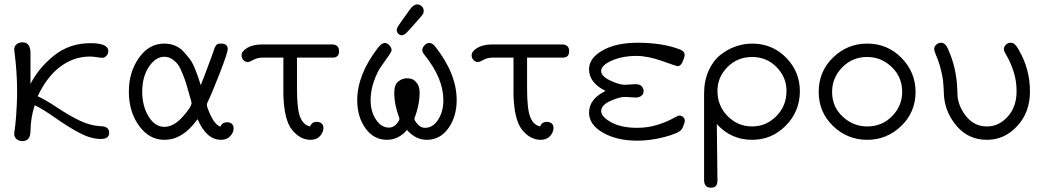

<svg xmlns="http://www.w3.org/2000/svg" viewBox="-20 -634 4764 876"><path d="M44.9 -23.9Q44.9 -23.9 45.9 -34.2Q47.9 -45.4 49.8 -63.2Q51.8 -81.1 53.5 -103.5Q55.2 -126 56.6 -156.5Q58.1 -187 58.1 -216.8Q58.1 -262.7 54.9 -307.4Q51.8 -352.1 48.3 -377.9Q44.9 -403.8 44.9 -407.2Q44.9 -423.3 55.9 -432.1Q66.9 -440.9 82 -440.9Q119.1 -440.9 119.1 -392.1V-251Q156.2 -324.2 226.6 -380.6Q296.9 -437 393.1 -437Q474.1 -437 474.1 -400.9Q474.1 -388.7 465.6 -379.4Q457 -370.1 444.8 -370.1Q440.9 -370.1 422.9 -373Q404.8 -376 390.1 -376Q316.9 -376 255.4 -330.1Q193.8 -284.2 151.9 -194.8Q186 -179.7 240 -143.8Q293.9 -107.9 342 -84.5Q390.1 -61 439 -58.1Q478 -58.1 478 -27.8Q478 0 439.9 0Q395 0 343.5 -27.1Q292 -54.2 232.4 -96.2Q172.9 -138.2 138.2 -153.8Q120.1 -97.7 119.1 -37.1Q119.1 9.8 82 9.8Q66.9 9.8 55.9 1Q44.9 -7.8 44.9 -23.9Z M567.9 -215.8Q567.9 -304.7 613.8 -369.9Q659.7 -435.1 729 -435.1Q755.9 -435.1 778.3 -426Q800.8 -417 817.9 -397.9Q835 -378.9 846.4 -364Q857.9 -349.1 869.4 -320.6Q880.9 -292 884.3 -281Q887.7 -270 896 -245.1Q905.8 -270 914.8 -293.9Q923.8 -317.9 929.9 -334Q936 -350.1 941.4 -365Q946.8 -379.9 950.4 -389.4Q954.1 -398.9 956.5 -407.5Q959 -416 961.4 -419.9Q963.9 -423.8 966.3 -427.5Q968.8 -431.2 971.9 -432.6Q975.1 -434.1 978.5 -434.6Q981.9 -435.1 986.8 -435.1H989.7Q1018.6 -435.1 1019 -410.2Q1019 -394 983.4 -302Q947.8 -210 926.8 -167Q921.9 -157.2 925.8 -145Q953.6 -65.9 985.8 -56.2Q993.7 -76.2 1017.1 -76.2Q1029.3 -76.2 1037.6 -69.1Q1045.9 -62 1045.9 -48.8Q1045.9 -29.8 1030.5 -12.9Q1015.1 3.9 988.8 3.9Q921.9 3.9 881.8 -89.8H880.9Q814 4.4 729 3.9Q661.1 3.9 614.5 -60.1Q567.9 -124 567.9 -215.8ZM628.9 -215.8Q628.9 -149.9 658 -102.5Q687 -55.2 730 -55.2Q772 -55.2 813 -100.6Q854 -146 854 -165Q854 -168 844.7 -199.2Q835 -235.4 829.3 -253.2Q823.7 -271 812.7 -298.6Q801.8 -326.2 791.3 -340.1Q780.8 -354 764.9 -364.5Q749 -375 730 -375Q689.9 -375 659.4 -329.3Q628.9 -283.7 628.9 -215.8Z M1082 -381.8Q1082 -399.9 1107.9 -415.5Q1133.8 -431.2 1175.8 -431.2H1494.6Q1526.9 -431.2 1526.9 -399.9Q1526.9 -371.1 1498 -371.1H1335V-230Q1335 -134.8 1349.9 -98.9Q1364.7 -63 1395 -57.1Q1401.9 -78.1 1425.8 -78.1Q1438 -78.1 1446.8 -71Q1455.6 -64 1455.6 -50.8Q1455.6 -30.8 1440.2 -13.4Q1424.8 3.9 1397 3.9Q1349.1 3.9 1312.5 -41.5Q1275.9 -86.9 1272.9 -203.1V-371.1H1177.7Q1154.8 -371.1 1136.7 -361.1Q1118.7 -351.1 1110.8 -351.1Q1098.6 -351.1 1090.3 -360.4Q1082 -369.6 1082 -381.8Z M1609.9 -176.8Q1609.9 -293 1703.6 -415Q1721.7 -438 1734.9 -438Q1747.1 -438 1756.8 -427Q1766.6 -416 1766.6 -404.8Q1766.6 -398.9 1751.7 -377.4Q1736.8 -356 1718.8 -330.6Q1700.7 -305.2 1685.8 -262.7Q1670.9 -220.2 1670.9 -176.8Q1670.9 -125 1695.3 -88.4Q1719.7 -51.8 1754.9 -51.8Q1774.9 -51.8 1788.8 -67.9Q1802.7 -84 1802.7 -92.8Q1802.7 -94.7 1796.6 -110.8Q1790.5 -127 1784.7 -154.5Q1778.8 -182.1 1778.8 -210.9Q1778.8 -248 1797.4 -262.5Q1815.9 -276.9 1836.9 -276.9Q1849.1 -276.9 1860.4 -272.9Q1871.6 -269 1883.1 -253.4Q1894.5 -237.8 1894.5 -211.9Q1894.5 -183.1 1888.7 -155Q1882.8 -127 1876.7 -110.6Q1870.6 -94.2 1870.6 -91.8Q1870.6 -84 1885.3 -67.4Q1899.9 -50.8 1918.9 -50.8Q1955.1 -50.8 1979 -87.9Q2002.9 -125 2002.9 -176.8Q2002.9 -276.9 1916.5 -383.8Q1906.7 -396 1906.7 -406Q1906.7 -416 1916.7 -427Q1926.8 -438 1938.5 -438Q1951.7 -438 1963.9 -423.8Q2064 -297.9 2063.5 -176.8Q2063.5 -101.6 2025.6 -48.8Q1987.8 3.9 1927.7 3.9Q1876 3.9 1836.9 -41Q1797.9 3.9 1745.6 3.9Q1685.5 3.9 1647.7 -48.3Q1609.9 -100.6 1609.9 -176.8ZM1790 -497.1Q1790 -503.9 1796.4 -514.4Q1802.7 -524.9 1850.1 -590.8Q1867.2 -613.8 1882.8 -613.8Q1895 -613.8 1904.1 -605.5Q1913.1 -597.2 1913.1 -584Q1913.1 -581.1 1912.6 -578.1Q1912.1 -575.2 1910.9 -572.5Q1909.7 -569.8 1906.7 -565.9Q1903.8 -562 1900.9 -558.6Q1897.9 -555.2 1891.8 -548.1Q1885.7 -541 1879.9 -534.4Q1874 -527.8 1864 -516.4Q1854 -504.9 1843.8 -494.1Q1825.7 -473.1 1814 -473.1Q1804.2 -473.1 1797.1 -480.2Q1790 -487.3 1790 -497.1Z M2131.8 -381.8Q2131.8 -399.9 2157.7 -415.5Q2183.6 -431.2 2225.6 -431.2H2544.4Q2576.7 -431.2 2576.7 -399.9Q2576.7 -371.1 2547.9 -371.1H2384.8V-230Q2384.8 -134.8 2399.7 -98.9Q2414.6 -63 2444.8 -57.1Q2451.7 -78.1 2475.6 -78.1Q2487.8 -78.1 2496.6 -71Q2505.4 -64 2505.4 -50.8Q2505.4 -30.8 2490 -13.4Q2474.6 3.9 2446.8 3.9Q2398.9 3.9 2362.3 -41.5Q2325.7 -86.9 2322.8 -203.1V-371.1H2227.5Q2204.6 -371.1 2186.5 -361.1Q2168.5 -351.1 2160.6 -351.1Q2148.4 -351.1 2140.1 -360.4Q2131.8 -369.6 2131.8 -381.8Z M2667.5 -120.1Q2667.5 -182.1 2742.7 -219.2Q2667.5 -256.3 2667.5 -317.9Q2667.5 -368.7 2729 -403.8Q2790.5 -439 2889.6 -439Q3003.4 -439 3082.5 -408.2Q3103.5 -400.4 3103.5 -383.8Q3103.5 -372.6 3094.5 -352.3Q3085.4 -332 3071.3 -332Q3067.4 -332 3001.5 -355.5Q2935.5 -378.9 2884.3 -378.9Q2819.3 -378.9 2771 -357.4Q2722.7 -335.9 2722.7 -310.1Q2722.7 -286.1 2764.2 -266.6Q2805.7 -247.1 2830.6 -247.1Q2836.4 -247.1 2853.5 -248.5Q2870.6 -250 2878.4 -250Q2900.4 -250 2908.4 -239.5Q2916.5 -229 2916.5 -219.2Q2916.5 -213.4 2914.6 -207.3Q2912.6 -201.2 2903.6 -195.1Q2894.5 -189 2879.4 -189Q2872.6 -189 2856.4 -190.4Q2840.3 -191.9 2832.5 -191.9Q2804.7 -191.9 2763.7 -172.9Q2722.7 -153.8 2722.7 -127Q2724.6 -99.1 2770.5 -75Q2816.4 -50.8 2885.7 -50.8Q2937.5 -50.8 2981 -64.9Q3024.4 -79.1 3049.1 -93Q3073.7 -106.9 3079.6 -106.9Q3089.4 -106.9 3096.9 -99.9Q3104.5 -92.8 3104.5 -83Q3104.5 -77.1 3099.1 -63Q3093.8 -48.8 3089.4 -43Q3078.1 -26.9 3013.9 -9.5Q2949.7 7.8 2886.7 7.8Q2794.9 7.8 2731.2 -28.6Q2667.5 -64.9 2667.5 -120.1Z M3192.4 187V-207Q3192.4 -265.1 3212.9 -311Q3233.4 -356.9 3266.4 -383.1Q3299.3 -409.2 3336.4 -422.1Q3373.5 -435.1 3411.6 -435.1Q3503.4 -435.1 3566.4 -371.1Q3629.4 -307.1 3629.4 -217.8Q3629.4 -126 3565.4 -61Q3501.5 3.9 3411.6 3.9Q3315.4 3.9 3250.5 -67.9L3253.4 189.9Q3253.4 222.2 3225.6 222.2H3222.7Q3192.4 222.2 3192.4 187ZM3253.4 -219.2Q3253.4 -151.4 3299.8 -104.2Q3346.2 -57.1 3411.6 -57.1Q3475.6 -57.1 3522 -104Q3568.4 -150.9 3568.4 -219.2Q3568.4 -282.2 3522.9 -328.1Q3477.5 -374 3411.6 -374Q3344.7 -374 3299.1 -328.1Q3253.4 -282.2 3253.4 -219.2Z M3936.5 -435.1Q4029.3 -435.1 4093.3 -369.6Q4157.2 -304.2 4157.2 -214.8Q4157.2 -122.1 4091.8 -59.1Q4026.4 3.9 3936.3 3.9Q3846.2 3.9 3780.8 -59.1Q3715.3 -122.1 3715.3 -215.1Q3715.3 -308.1 3780.8 -371.6Q3846.2 -435.1 3936.5 -435.1ZM3776.4 -214.8Q3776.4 -147 3824.5 -102.1Q3872.6 -57.1 3936.5 -57.1Q4004.4 -57.1 4050.3 -104Q4096.2 -150.9 4096.2 -214.8Q4096.2 -282.7 4048.3 -328.4Q4000.5 -374 3936.5 -374Q3868.7 -374 3822.5 -326.4Q3776.4 -278.8 3776.4 -214.8Z M4242.2 -409.2Q4242.2 -422.4 4252.2 -430.7Q4262.2 -439 4273.4 -439Q4292.5 -439 4304.2 -413.1Q4325.2 -366.2 4335.2 -322Q4345.2 -277.8 4347.2 -234.4Q4349.1 -190.9 4349.1 -189.9Q4356.9 -139.2 4392.6 -98.1Q4428.2 -57.1 4483.4 -57.1Q4537.6 -57.1 4577.9 -102.1Q4618.2 -147 4618.2 -217.8Q4618.2 -266.6 4603.8 -309.3Q4589.4 -352.1 4574.7 -376.5Q4560.1 -400.9 4560.1 -408.2Q4560.1 -421.4 4569.6 -430.2Q4579.1 -439 4591.3 -439Q4597.2 -439 4602.3 -437Q4607.4 -435.1 4611.3 -430.4Q4615.2 -425.8 4617.7 -422.9Q4620.1 -419.9 4623.8 -413.6Q4627.4 -407.2 4628.4 -405.8Q4679.2 -318.8 4679.2 -216.8Q4679.2 -121.6 4621.1 -58.8Q4563 3.9 4483.4 3.9Q4400.4 3.9 4347.4 -56.2Q4294.4 -116.2 4287.1 -193.8Q4287.1 -197.8 4285.6 -224.9Q4284.2 -252 4282.2 -269Q4280.3 -286.1 4272.2 -318.6Q4264.2 -351.1 4250 -383.8Q4242.2 -403.3 4242.2 -409.2Z"/></svg>

Font: CMU Typewriter Text
Style: Light
Weight: 200
Version: Version 0.7.0